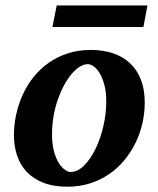

<svg xmlns="http://www.w3.org/2000/svg" viewBox="-20 -687 593 719"><path d="M377.9 -307.1Q377.9 -343.8 370.6 -370.1Q363.3 -396.5 352.8 -413.6Q342.3 -430.7 330.3 -438.7Q318.4 -446.8 309.1 -446.8Q293.9 -446.8 278.1 -436.8Q262.2 -426.8 247.3 -408.9Q232.4 -391.1 219.2 -366.5Q206.1 -341.8 196 -312.7Q186 -283.7 180.4 -251.2Q174.8 -218.8 174.8 -185.1Q174.8 -146.5 182.4 -119.4Q189.9 -92.3 200.9 -75.4Q211.9 -58.6 223.6 -50.8Q235.4 -43 244.1 -43Q270.5 -43 294.7 -66.9Q318.8 -90.8 337.4 -128.9Q356 -167 366.9 -213.9Q377.9 -260.7 377.9 -307.1ZM522 -303.2Q522 -263.7 513.2 -225.1Q504.4 -186.5 487.3 -151.6Q470.2 -116.7 445.3 -86.7Q420.4 -56.6 388.2 -34.7Q356 -12.7 316.7 -0.2Q277.3 12.2 231.9 12.2Q180.7 12.2 143.1 -2.4Q105.5 -17.1 80.8 -42.7Q56.2 -68.4 44.2 -103.8Q32.2 -139.2 32.2 -181.2Q32.2 -220.2 40.8 -259Q49.3 -297.9 65.7 -333.5Q82 -369.1 106.4 -399.4Q130.9 -429.7 162.8 -452.1Q194.8 -474.6 234.1 -487.3Q273.4 -500 319.8 -500Q365.7 -500 403.1 -487.5Q440.4 -475.1 466.8 -450.4Q493.2 -425.8 507.6 -388.9Q522 -352.1 522 -303.2ZM517.1 -585.9H176.3L192.4 -666.5H532.2Z"/></svg>

Font: Charis SIL Afr
Style: Bold Italic
Weight: 700
Italic angle: -11°
Foundry: SIL International
Version: Version 5.000